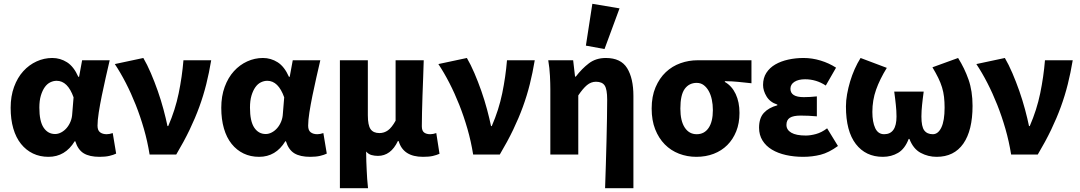

<svg xmlns="http://www.w3.org/2000/svg" viewBox="-20 -813 5680 1010"><path d="M235 12Q190 12 153.5 -5.5Q117 -23 90.5 -56Q64 -89 50 -137Q36 -185 36 -246Q36 -307 54 -356Q72 -405 102.5 -438.5Q133 -472 172.5 -490Q212 -508 255 -508Q297 -508 332.5 -485.5Q368 -463 392 -409H396L412 -496H557Q547 -453 536 -404.5Q525 -356 515.5 -309.5Q506 -263 499.5 -221.5Q493 -180 493 -152Q493 -127 506.5 -117Q520 -107 541 -107Q556 -107 573 -113L591 -5Q577 2 555.5 7Q534 12 504 12Q451 12 420.5 -6.5Q390 -25 376 -70H373Q323 12 235 12ZM270 -108Q286 -108 302 -116.5Q318 -125 330.5 -139.5Q343 -154 351 -173.5Q359 -193 360 -215L367 -301Q336 -388 278 -388Q261 -388 244.5 -380Q228 -372 215.5 -354.5Q203 -337 195 -310.5Q187 -284 187 -247Q187 -175 209.5 -141.5Q232 -108 270 -108Z M767 0Q756 -69 737 -135Q718 -201 694 -261.5Q670 -322 642 -376.5Q614 -431 584 -476L734 -508Q754 -474 773.5 -428.5Q793 -383 810 -334.5Q827 -286 840 -237.5Q853 -189 861 -150H865Q902 -235 920 -322.5Q938 -410 945 -496H1091Q1080 -430 1065 -370Q1050 -310 1028.5 -251Q1007 -192 977.5 -130.5Q948 -69 907 0Z M1343 12Q1298 12 1261.5 -5.5Q1225 -23 1198.5 -56Q1172 -89 1158 -137Q1144 -185 1144 -246Q1144 -307 1162 -356Q1180 -405 1210.5 -438.5Q1241 -472 1280.5 -490Q1320 -508 1363 -508Q1405 -508 1440.5 -485.5Q1476 -463 1500 -409H1504L1520 -496H1665Q1655 -453 1644 -404.5Q1633 -356 1623.5 -309.5Q1614 -263 1607.5 -221.5Q1601 -180 1601 -152Q1601 -127 1614.5 -117Q1628 -107 1649 -107Q1664 -107 1681 -113L1699 -5Q1685 2 1663.5 7Q1642 12 1612 12Q1559 12 1528.5 -6.5Q1498 -25 1484 -70H1481Q1431 12 1343 12ZM1378 -108Q1394 -108 1410 -116.5Q1426 -125 1438.5 -139.5Q1451 -154 1459 -173.5Q1467 -193 1468 -215L1475 -301Q1444 -388 1386 -388Q1369 -388 1352.5 -380Q1336 -372 1323.5 -354.5Q1311 -337 1303 -310.5Q1295 -284 1295 -247Q1295 -175 1317.5 -141.5Q1340 -108 1378 -108Z M1768 177V-496H1915V-207Q1915 -154 1929.5 -133.5Q1944 -113 1976 -113Q2001 -113 2021 -127.5Q2041 -142 2061 -178V-496H2209Q2208 -452 2206 -404.5Q2204 -357 2202.5 -310.5Q2201 -264 2200 -222Q2199 -180 2199 -149Q2199 -125 2211 -116Q2223 -107 2243 -107Q2258 -107 2275 -113L2292 -4Q2276 3 2256.5 7.5Q2237 12 2205 12Q2101 12 2077 -71H2073Q2036 7 1968 7Q1950 7 1934 2.5Q1918 -2 1906 -16Q1906 12 1907 36Q1908 60 1909 82.5Q1910 105 1911.5 128Q1913 151 1916 177Z M2469 0Q2458 -69 2439 -135Q2420 -201 2396 -261.5Q2372 -322 2344 -376.5Q2316 -431 2286 -476L2436 -508Q2456 -474 2475.5 -428.5Q2495 -383 2512 -334.5Q2529 -286 2542 -237.5Q2555 -189 2563 -150H2567Q2604 -235 2622 -322.5Q2640 -410 2647 -496H2793Q2782 -430 2767 -370Q2752 -310 2730.5 -251Q2709 -192 2679.5 -130.5Q2650 -69 2609 0Z M3163 177Q3165 119 3167 54.5Q3169 -10 3170.5 -72Q3172 -134 3173 -190Q3174 -246 3174 -289Q3174 -343 3161 -363Q3148 -383 3115 -383Q3089 -383 3067.5 -365Q3046 -347 3022 -311V0H2875V-344Q2875 -373 2873 -414Q2871 -455 2864 -496H2995L3005 -410H3009Q3041 -452 3078 -480Q3115 -508 3167 -508Q3246 -508 3279 -454.5Q3312 -401 3312 -308V177ZM3062 -573 3096 -793 3239 -769 3160 -555Z M3643 12Q3595 12 3552 -4.5Q3509 -21 3477 -53.5Q3445 -86 3426.5 -133Q3408 -180 3408 -242Q3408 -306 3428.5 -354Q3449 -402 3482.5 -433.5Q3516 -465 3559.5 -480.5Q3603 -496 3650 -496H3933V-375Q3913 -377 3895.5 -379Q3878 -381 3861.5 -382.5Q3845 -384 3828.5 -385Q3812 -386 3793 -386V-382Q3830 -361 3850 -318.5Q3870 -276 3870 -219Q3870 -165 3853 -122.5Q3836 -80 3806 -50Q3776 -20 3734.5 -4Q3693 12 3643 12ZM3645 -107Q3685 -107 3707.5 -140Q3730 -173 3730 -234Q3730 -263 3724.5 -289Q3719 -315 3708 -334.5Q3697 -354 3681.5 -365.5Q3666 -377 3645 -377Q3605 -377 3582 -345.5Q3559 -314 3559 -242Q3559 -177 3582 -142Q3605 -107 3645 -107Z M4205 12Q4157 12 4114.5 2.5Q4072 -7 4040.5 -26Q4009 -45 3991 -74Q3973 -103 3973 -141Q3973 -192 3998.5 -219.5Q4024 -247 4069 -259V-263Q4031 -275 4012.5 -305.5Q3994 -336 3994 -366Q3994 -403 4011.5 -430Q4029 -457 4058.5 -474Q4088 -491 4126.5 -499.5Q4165 -508 4207 -508Q4252 -508 4296.5 -494.5Q4341 -481 4378 -457L4324 -363Q4274 -396 4215 -396Q4180 -396 4159 -382.5Q4138 -369 4138 -346Q4138 -302 4208 -302Q4224 -302 4242 -303Q4260 -304 4277 -306V-201Q4256 -203 4234 -204Q4212 -205 4192 -205Q4153 -205 4135 -193.5Q4117 -182 4117 -156Q4117 -130 4142.5 -115Q4168 -100 4219 -100Q4243 -100 4272.5 -108Q4302 -116 4331 -138L4388 -45Q4340 -10 4296.5 1Q4253 12 4205 12Z M4624 12Q4534 12 4482 -55.5Q4430 -123 4430 -253Q4430 -284 4436 -317.5Q4442 -351 4452 -384.5Q4462 -418 4476 -449.5Q4490 -481 4507 -508L4645 -456Q4608 -396 4588.5 -341Q4569 -286 4569 -224Q4569 -171 4584 -139Q4599 -107 4631 -107Q4696 -107 4696 -200Q4696 -217 4695 -231.5Q4694 -246 4692.5 -261Q4691 -276 4689 -292.5Q4687 -309 4684 -331H4839Q4836 -309 4834 -292.5Q4832 -276 4830.5 -261Q4829 -246 4828 -231.5Q4827 -217 4827 -200Q4827 -147 4842 -127Q4857 -107 4887 -107Q4915 -107 4932 -142.5Q4949 -178 4949 -247Q4949 -277 4946 -303Q4943 -329 4935.5 -353.5Q4928 -378 4915.5 -403.5Q4903 -429 4885 -459L5020 -508Q5054 -454 5075 -394Q5096 -334 5096 -256Q5096 -127 5047.5 -57.5Q4999 12 4907 12Q4862 12 4823 -9Q4784 -30 4764 -82H4760Q4740 -30 4704.5 -9Q4669 12 4624 12Z M5299 0Q5288 -69 5269 -135Q5250 -201 5226 -261.5Q5202 -322 5174 -376.5Q5146 -431 5116 -476L5266 -508Q5286 -474 5305.5 -428.5Q5325 -383 5342 -334.5Q5359 -286 5372 -237.5Q5385 -189 5393 -150H5397Q5434 -235 5452 -322.5Q5470 -410 5477 -496H5623Q5612 -430 5597 -370Q5582 -310 5560.5 -251Q5539 -192 5509.5 -130.5Q5480 -69 5439 0Z"/></svg>

Font: TT Toshiba Sans
Style: Bold
Weight: 700
Designer: Paul D. Hunt
Foundry: Toshiba Corporation
Version: Version 2.020;PS 2.000;hotconv 1.0.86;makeotf.lib2.5.63406